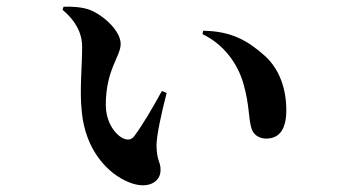

<svg xmlns="http://www.w3.org/2000/svg" viewBox="-20 -535 1040 568"><path d="M223 -396C223 -338 215 -266 222 -204C233 -90 299 -21 361 4C414 26 455 6 455 -32C455 -59 444 -56 443 -105C443 -133 457 -198 473 -260L459 -266C431 -215 403 -167 377 -132C368 -121 358 -120 346 -125C324 -134 293 -170 293 -225C293 -329 337 -368 337 -405C337 -442 290 -487 248 -505C223 -515 188 -516 168 -515L165 -506C201 -476 223 -440 223 -396ZM579 -434C642 -404 683 -347 700 -288C719 -221 714 -188 724 -155C730 -134 750 -125 767 -125C809 -125 827 -156 827 -209C827 -270 808 -331 761 -372C712 -415 664 -443 581 -444Z"/></svg>

Font: Noto Serif SC
Style: Bold
Weight: 700
Designer: Ryoko NISHIZUKA 西塚涼子 (kana & ideographs); Frank Grießhammer (Latin, Greek & Cyrillic); Wenlong ZHANG 张文龙 (bopomofo); San
Foundry: Adobe
Version: Version 2.001;hotconv 1.1.0;makeotfexe 2.6.0